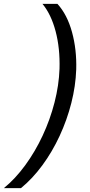

<svg xmlns="http://www.w3.org/2000/svg" viewBox="-83 -813 470 1000"><path d="M216 -793Q267 -737 292 -646Q317 -555 314 -451Q311 -365 288.5 -276.5Q266 -188 227.5 -105Q189 -22 137.5 48Q86 118 26 167H-63Q-3 118 48.5 47.5Q100 -23 139 -106.5Q178 -190 201 -279.5Q224 -369 227 -455Q230 -562 206.5 -650.5Q183 -739 138 -793Z"/></svg>

Font: Mona Sans Condensed Medium
Style: Italic
Weight: 500
Width: 3
Italic angle: -11.7°
Designer: Deni Anggara
Foundry: GitHub
Version: Version 1.001; ttfautohint (v1.8.4.7-5d5b);gftools[0.9.31]